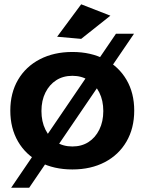

<svg xmlns="http://www.w3.org/2000/svg" viewBox="-20 -784 673 894"><path d="M317 -542Q403 -542 468 -508Q533 -474 569 -412.5Q605 -351 605 -269Q605 -187 569 -125Q533 -63 468 -29Q403 5 317 5Q231 5 165.5 -29Q100 -63 64 -125Q28 -187 28 -269Q28 -351 64 -412.5Q100 -474 165.5 -508Q231 -542 317 -542ZM317 -431Q274 -431 242 -410.5Q210 -390 191.5 -353Q173 -316 173 -267Q173 -218 191.5 -180.5Q210 -143 242 -122.5Q274 -102 317 -102Q360 -102 392 -122.5Q424 -143 442.5 -180.5Q461 -218 461 -267Q461 -316 442.5 -353Q424 -390 392 -410.5Q360 -431 317 -431ZM520 -627H604L116 90H32ZM358 -764 494 -711 358 -603 246 -613Z"/></svg>

Font: Alexandria SemiBold
Style: Regular
Weight: 600
Designer: Mohamed Gaber
Foundry: Kief Type Foundry
Version: Version 5.100